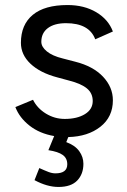

<svg xmlns="http://www.w3.org/2000/svg" viewBox="-20 -532 506 762"><path d="M117 183 136 135Q158 145 172.5 150.5Q187 156 200 156Q247 156 247 120Q247 96 229 83Q211 70 172 64L195 8Q137 -2 97 -33.5Q57 -65 41 -107L111 -136Q128 -102 162.5 -81Q197 -60 237 -60Q286 -60 317 -79Q348 -98 348 -131Q348 -162 325 -181Q302 -200 255 -212L207 -225Q139 -243 101 -279Q63 -315 63 -362Q63 -434 110 -473Q157 -512 248 -512Q314 -512 362 -483.5Q410 -455 428 -407L358 -376Q334 -440 242 -440Q196 -440 170 -420.5Q144 -401 144 -366Q144 -346 166 -328Q188 -310 229 -300L279 -287Q350 -269 389 -227.5Q428 -186 428 -134Q428 -68 378.5 -29Q329 10 251 12L243 32Q278 45 294.5 68Q311 91 311 118Q311 159 286.5 184.5Q262 210 212 210Q167 210 117 183Z"/></svg>

Font: Oak Sans
Style: Regular
Weight: 400
Designer: Erik Kennedy, Walven
Foundry: Erik Kennedy, Walven
Version: Version 1.000